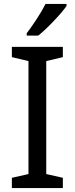

<svg xmlns="http://www.w3.org/2000/svg" viewBox="-20 -951 379 971"><path d="M297.9 0H40V-51.8L124 -70.8V-642.1L40 -662.1V-713.9H297.9V-662.1L213.9 -642.1V-70.8L297.9 -51.8ZM115.2 -783.2Q133.8 -806.6 162.4 -849.9Q190.9 -893.1 210.4 -931.2H316.4V-920.9Q294.9 -889.6 249.5 -842.3Q204.1 -794.9 173.3 -771H115.2Z"/></svg>

Font: NotoSans
Style: Regular
Weight: 400
Designer: Monotype Design team
Foundry: Monotype Imaging Inc.
Version: Version 1.04; ttfautohint (v1.4.1)